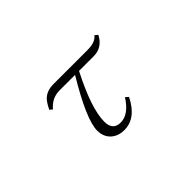

<svg xmlns="http://www.w3.org/2000/svg" viewBox="-66 -863 1132 1132"><g transform="rotate(-45 500.0 -296.5)"><path d="M248 -434.1Q267.6 -474.6 285.2 -492.2Q316.9 -523.9 374 -523.9H657.2Q723.1 -523.9 747.1 -557.1L765.1 -542Q729.5 -472.2 656.2 -472.2H534.2Q427.7 -264.6 427.7 -155.3Q427.7 -83 492.7 -83Q560.5 -83 616.2 -171.4L634.3 -155.3Q575.2 -36.1 476.1 -36.1Q430.2 -36.1 397.9 -62Q360.8 -93.3 360.8 -147.9Q360.8 -238.8 501 -472.2H371.1Q308.1 -472.2 265.1 -420.4Z"/></g></svg>

Font: I.Ming
Style: Regular
Weight: 400
Designer: Ichiten Fonts Project
Version: Version 6.11; Dec 27, 2019